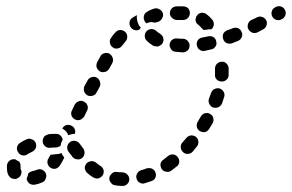

<svg xmlns="http://www.w3.org/2000/svg" viewBox="-20 -592 964 634"><path d="M400 16Q403 13 405 9Q407 5 407 1Q407 -9 401 -15Q395 -22 385 -23Q376 -23 367 -24Q362 -25 358 -24Q354 -23 350 -20Q347 -17 344 -13Q342 -10 341 -5Q340 4 346 11Q351 19 361 20Q372 22 384 22Q388 22 392 21Q397 19 400 16ZM68 -2Q68 -1 68 -1Q70 8 77 14Q85 19 94 18Q107 16 120 10Q124 8 127 5Q130 2 131 -3Q133 -7 133 -11Q133 -16 131 -20Q127 -28 118 -32Q110 -35 101 -31Q94 -28 87 -27Q83 -26 79 -24Q76 -22 73 -19Q73 -15 71 -10Q70 -6 68 -2Q68 -2 68 -2ZM493 -23Q492 -27 489 -30Q486 -33 482 -35Q477 -37 473 -37Q468 -37 464 -36Q455 -32 446 -30Q437 -27 433 -19Q428 -11 431 -2Q432 2 435 6Q437 9 441 11Q445 14 450 14Q454 15 458 13Q469 10 480 6Q489 3 493 -5Q497 -14 493 -23ZM47 -51Q46 -55 43 -59Q43 -59 42 -59Q42 -59 42 -59Q38 -61 33 -64Q32 -65 31 -66Q30 -66 29 -66Q28 -66 27 -66Q18 -67 11 -61Q4 -55 3 -46Q3 -41 3 -36Q3 -23 8 -13Q11 -9 14 -6Q17 -3 22 -2Q26 -1 30 -1Q35 -1 39 -4Q47 -8 50 -17Q53 -26 48 -34Q48 -35 48 -36Q48 -39 48 -42Q48 -47 47 -51ZM305 -3Q309 -4 313 -7Q316 -9 319 -13Q324 -21 322 -30Q320 -39 312 -44Q304 -49 297 -55Q294 -58 289 -59Q285 -60 281 -60Q276 -59 272 -57Q268 -55 265 -52Q263 -48 261 -44Q260 -40 260 -35Q261 -31 263 -27Q265 -23 269 -20Q278 -12 288 -6Q292 -4 296 -3Q300 -2 305 -3ZM572 -57Q572 -61 571 -65Q570 -70 567 -73Q561 -81 552 -82Q543 -83 535 -77Q528 -71 520 -65Q512 -60 510 -51Q509 -42 514 -34Q519 -26 529 -25Q538 -23 545 -28Q554 -35 563 -42Q567 -44 569 -48Q571 -52 572 -57ZM140 -69Q143 -75 147 -81Q147 -81 148 -81Q157 -82 166 -83Q175 -83 183 -87Q185 -81 189 -76Q190 -75 192 -73Q191 -71 191 -69Q190 -67 189 -65Q184 -55 178 -46Q173 -38 164 -35Q155 -33 147 -38Q146 -39 145 -40Q144 -40 143 -41Q143 -42 142 -42Q140 -45 139 -47Q138 -50 137 -52Q136 -57 137 -61Q137 -65 140 -69ZM234 -66Q243 -64 251 -70Q258 -76 259 -85Q260 -94 255 -102Q254 -102 254 -103Q246 -114 242 -119Q236 -126 226 -127Q217 -128 210 -122Q203 -116 202 -107Q201 -98 207 -90Q210 -86 218 -76Q219 -75 219 -74Q225 -67 234 -66ZM98 -120Q94 -129 85 -132Q77 -136 68 -132Q56 -127 46 -120Q38 -115 36 -105Q35 -96 40 -89Q45 -81 54 -79Q64 -77 71 -83Q78 -87 86 -91Q94 -94 98 -103Q101 -112 98 -120ZM627 -140Q623 -143 619 -144Q615 -145 610 -145Q606 -144 602 -142Q598 -140 595 -136Q589 -129 582 -121Q579 -118 578 -114Q576 -110 577 -105Q577 -101 579 -97Q581 -93 584 -90Q591 -83 600 -84Q610 -84 616 -91Q623 -99 630 -108Q636 -115 635 -125Q634 -134 627 -140ZM179 -145Q172 -151 163 -150Q152 -150 141 -149Q137 -148 133 -146Q129 -144 126 -141Q123 -137 122 -133Q121 -129 121 -124Q122 -115 129 -109Q136 -103 146 -104Q155 -105 165 -105Q169 -105 173 -107Q177 -108 180 -111Q181 -119 185 -127Q186 -128 187 -130Q186 -139 179 -145ZM227 -165Q224 -173 216 -177Q208 -181 199 -179Q190 -176 186 -168V-167Q191 -165 195 -161Q202 -155 205 -146Q206 -146 206 -146Q208 -147 210 -147Q219 -150 227 -150Q230 -157 227 -165ZM673 -216Q670 -218 665 -219Q661 -219 656 -218Q652 -217 649 -214Q645 -211 643 -207Q638 -198 633 -190Q628 -182 630 -173Q632 -164 640 -159Q644 -157 649 -156Q653 -155 657 -156Q662 -157 665 -160Q669 -163 671 -167Q677 -176 682 -185Q687 -194 684 -203Q682 -212 673 -216ZM227 -198Q231 -196 236 -195Q240 -195 244 -196Q249 -198 252 -201Q255 -203 258 -207L267 -226Q272 -234 269 -243Q266 -252 258 -256Q250 -261 241 -258Q232 -255 227 -247L218 -228Q213 -220 216 -211Q219 -202 227 -198ZM705 -300Q697 -302 688 -298Q680 -294 677 -285Q674 -276 670 -266Q667 -258 671 -249Q675 -241 683 -237Q688 -236 692 -236Q697 -236 701 -238Q705 -240 708 -243Q711 -246 713 -250Q717 -261 720 -271Q723 -280 719 -288Q714 -297 705 -300ZM258 -290Q259 -286 262 -283Q265 -279 269 -277Q277 -273 286 -276Q295 -278 299 -287L309 -305Q313 -313 310 -322Q308 -331 299 -336Q291 -340 282 -337Q273 -334 269 -326L259 -308Q257 -304 257 -299Q256 -295 258 -290ZM733 -375Q731 -379 728 -382Q725 -385 721 -387Q716 -389 712 -388Q703 -388 696 -381Q690 -375 690 -365Q690 -360 690 -356Q690 -351 690 -346Q689 -337 695 -330Q702 -323 711 -323Q715 -322 720 -324Q724 -325 727 -328Q731 -331 733 -335Q735 -339 735 -344Q735 -350 735 -356Q735 -361 735 -367Q735 -371 733 -375ZM310 -356Q319 -352 328 -355Q336 -357 341 -366L351 -384Q355 -393 352 -401Q349 -410 341 -415Q333 -419 324 -416Q315 -414 311 -405L301 -387Q297 -378 299 -370Q302 -361 310 -356ZM606 -441Q606 -445 605 -449Q603 -453 600 -457Q597 -460 593 -462Q589 -464 585 -464Q575 -464 565 -465Q556 -466 549 -461Q541 -455 540 -445Q540 -441 541 -437Q543 -432 545 -429Q548 -425 552 -423Q556 -421 561 -421Q571 -420 583 -419Q592 -419 599 -425Q606 -431 606 -441ZM692 -439Q694 -442 695 -447Q695 -451 694 -456Q692 -465 684 -470Q676 -474 667 -472Q657 -470 648 -468Q639 -467 633 -459Q628 -451 630 -442Q631 -438 633 -434Q635 -430 639 -428Q643 -425 647 -424Q652 -423 656 -424Q667 -426 678 -429Q682 -430 686 -432Q689 -435 692 -439ZM352 -436Q359 -430 368 -432Q377 -433 383 -441Q389 -448 395 -456Q401 -463 400 -472Q400 -481 393 -487Q386 -493 376 -493Q367 -492 361 -485Q353 -477 347 -467Q341 -460 343 -451Q344 -441 352 -436ZM503 -439Q508 -441 511 -443Q515 -446 517 -450Q519 -454 520 -458Q520 -463 519 -467Q518 -471 515 -475Q512 -478 508 -481Q501 -485 497 -489Q490 -496 481 -496Q471 -496 465 -490Q458 -483 458 -474Q458 -464 464 -458Q474 -448 486 -441Q490 -439 495 -439Q499 -438 503 -439ZM778 -486Q775 -495 766 -499Q758 -502 749 -499Q740 -495 730 -492Q721 -488 717 -480Q714 -471 717 -463Q720 -454 728 -450Q737 -446 746 -449Q756 -453 766 -457Q774 -460 778 -469Q782 -478 778 -486ZM859 -525Q855 -533 846 -536Q837 -539 829 -535Q820 -530 810 -526Q802 -522 799 -513Q796 -504 800 -496Q802 -492 805 -489Q809 -486 813 -484Q817 -483 821 -483Q826 -483 830 -485Q839 -490 849 -495Q857 -499 860 -508Q863 -517 859 -525ZM418 -534Q425 -538 432 -542Q431 -533 433 -524Q435 -516 439 -508Q442 -505 445 -501Q443 -498 441 -495Q433 -490 424 -493Q416 -495 411 -503Q406 -511 408 -520Q410 -529 418 -534ZM627 -519Q625 -525 626 -532Q627 -532 627 -532Q628 -535 628 -537Q629 -538 629 -539Q630 -540 631 -541Q633 -545 637 -547Q641 -549 646 -550Q650 -550 654 -549Q659 -548 662 -545Q672 -538 680 -528Q683 -525 685 -520Q686 -516 686 -512Q686 -507 684 -503Q682 -499 679 -496Q678 -496 678 -496Q678 -495 677 -495Q670 -496 662 -494Q658 -493 654 -493Q652 -493 650 -495Q649 -496 647 -498Q641 -505 635 -510Q630 -513 627 -519ZM455 -538Q455 -542 458 -546Q460 -550 464 -552Q474 -559 490 -564Q499 -566 507 -561Q515 -557 518 -548Q520 -539 515 -531Q511 -523 502 -520Q496 -519 493 -517Q487 -518 481 -519Q472 -519 464 -515Q462 -516 461 -518Q459 -519 458 -521Q456 -525 455 -529Q454 -533 455 -538ZM920 -561Q915 -569 906 -571Q897 -573 889 -568L887 -567Q879 -562 877 -553Q875 -544 880 -536Q885 -528 894 -526Q903 -524 911 -529L913 -530Q920 -534 923 -544Q925 -553 920 -561ZM585 -571H564Q554 -571 548 -565Q541 -558 541 -549Q541 -539 548 -533Q555 -526 564 -526H584H585Q594 -526 601 -533Q607 -540 607 -549Q607 -558 601 -565Q594 -571 585 -571Z"/></svg>

Font: FRB American Cursive Guidelines Arrows Dashed Extrabold
Style: Bold Italic
Weight: 800
Italic angle: -25°
Version: Version 2.0;Modular Font Editor K font №1